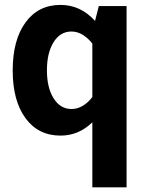

<svg xmlns="http://www.w3.org/2000/svg" viewBox="-20 -558 616 797"><path d="M32.7 -265.6Q32.7 -391.6 85.7 -464.6Q138.7 -537.6 231.4 -537.6Q314.5 -537.6 374.5 -471.2L390.1 -532.7H505.4V219.7H363.3V-50.3Q306.6 4.9 231.4 4.9Q138.7 4.9 85.7 -67.6Q32.7 -140.1 32.7 -265.6ZM174.8 -266.1Q174.8 -193.8 202.6 -149.7Q230.5 -105.5 276.9 -105.5Q301.3 -105.5 323.5 -118.7Q345.7 -131.8 363.3 -155.3V-377Q345.2 -400.4 323 -413.8Q300.8 -427.2 276.4 -427.2Q230 -427.2 202.4 -382.8Q174.8 -338.4 174.8 -266.1Z"/></svg>

Font: Estedad-FD Bold
Style: Regular
Weight: 700
Designer: Amin Abedi
Version: Version 7.3